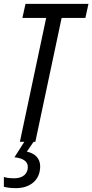

<svg xmlns="http://www.w3.org/2000/svg" viewBox="-37 -734 478 994"><path d="M66 0H89L38 80C85 86 107 102 107 131C107 166 81 189 37 189C12 189 -6 186 -17 182V233C2 238 23 240 46 240C117 240 171 200 171 127C171 87 145 60 102 51L137 0H146L282 -641H405L421 -714H95L79 -641H202Z"/></svg>

Font: Noto Sans ExtraCondensed
Style: Italic
Weight: 400
Width: 2
Italic angle: -12°
Designer: Monotype Design Team
Foundry: Monotype Imaging Inc.
Version: Version 2.013